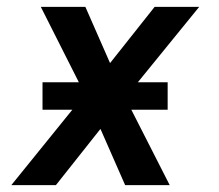

<svg xmlns="http://www.w3.org/2000/svg" viewBox="-20 -540 640 560"><path d="M13 0 191 -220H104V-300H210L99 -520H229L301 -356L431 -520H561L382 -300H469V-220H363L475 0H345L273 -164L143 0Z"/></svg>

Font: Iosevka Aile Semibold
Style: Italic
Weight: 600
Italic angle: -9°
Designer: Belleve Invis
Foundry: Belleve Invis
Version: Version 31.1.0; ttfautohint (v1.8.4)